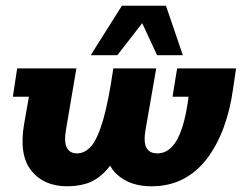

<svg xmlns="http://www.w3.org/2000/svg" viewBox="-20 -641 858 671"><path d="M215 10Q133 10 89.5 -44.5Q46 -99 64 -206L81 -303H25L40 -402H247L211 -190Q203 -145 213.5 -125Q224 -105 249 -105Q277 -105 299 -130.5Q321 -156 340 -220.5Q359 -285 376 -402H526L489 -190Q481 -145 491.5 -125Q502 -105 530 -105Q559 -105 580.5 -127.5Q602 -150 616.5 -194.5Q631 -239 639 -303H583L599 -402H805L794 -327Q784 -256 761.5 -195Q739 -134 704 -87.5Q669 -41 620.5 -15.5Q572 10 509 10Q442 10 399 -23Q377 -39 365 -62Q354 -48 343 -37Q315 -10 283.5 0Q252 10 215 10ZM297 -448 406 -621H560L619 -448H529L477 -560L390 -448Z"/></svg>

Font: Rokkitt SemiBold ExtraBold
Style: Italic
Weight: 800
Italic angle: -9°
Version: Version 3.103